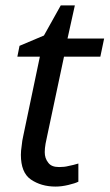

<svg xmlns="http://www.w3.org/2000/svg" viewBox="-20 -678 404 708"><path d="M185 10C149 10 119 1 94 -16C69 -33 57 -64 57 -107C57 -117 58 -128 60 -141C61 -153 63 -165 66 -178L127 -469H44L52 -509L142 -547L204 -658H256L229 -536H364L350 -469H216L154 -177C152 -168 150 -159 148 -148C146 -137 145 -126 145 -117C145 -102 149 -89 158 -78C166 -67 179 -62 198 -62C210 -62 222 -63 233 -66C244 -68 256 -71 269 -75V-8C261 -4 249 0 232 4C215 8 200 10 185 10Z"/></svg>

Font: NameLogos Sans
Style: Italic
Weight: 500
Version: Version 0.1